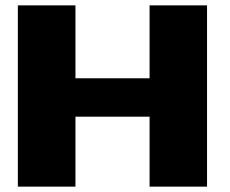

<svg xmlns="http://www.w3.org/2000/svg" viewBox="-20 -695 858 715"><path d="M46.5 0H261V-260.5H537V0H751V-675H537V-403.5H261V-675H46.5Z"/></svg>

Font: Anybody SemiExpanded ExtraBold
Style: Regular
Weight: 800
Width: 6
Version: Version 1.113;gftools[0.9.25]